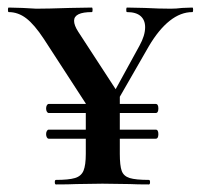

<svg xmlns="http://www.w3.org/2000/svg" viewBox="-20 -488 533 508"><path d="M489 -456Q458 -456 429 -433Q400 -410 374 -366L297 -232V-213H392Q399 -213 399 -201Q399 -189 392 -189H297V-145H392Q399 -145 399 -133Q399 -121 392 -121H297V-81Q297 -50 302 -36Q307 -22 323 -17Q339 -12 374 -12Q377 -12 377 -6Q377 0 374 0Q342 0 324 -1L251 -2L182 -1Q162 0 128 0Q125 0 125 -6Q125 -12 128 -12Q162 -12 178.5 -17Q195 -22 201 -36.5Q207 -51 207 -81V-121H109Q106 -121 104 -124.5Q102 -128 102 -133Q102 -138 104 -141.5Q106 -145 109 -145H207V-189H109Q106 -189 104 -192.5Q102 -196 102 -201Q102 -206 104 -209.5Q106 -213 109 -213H207V-214L96 -385Q71 -423 49.5 -439.5Q28 -456 3 -456Q1 -456 1 -462Q1 -468 3 -468L40 -467L76 -465Q105 -465 165 -467L223 -468Q225 -468 225 -462Q225 -456 223 -456Q176 -456 176 -433Q176 -421 187 -404L286 -252L349 -367Q364 -394 364 -416Q364 -435 352 -445.5Q340 -456 316 -456Q314 -456 314 -462Q314 -468 316 -468L363 -467Q401 -465 432 -465Q446 -465 462 -467L489 -468Q491 -468 491 -462Q491 -456 489 -456Z"/></svg>

Font: Cormorant SC SemiBold
Style: Regular
Weight: 600
Designer: Christian Thalmann (Catharsis Fonts)
Version: Version 3.000